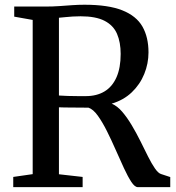

<svg xmlns="http://www.w3.org/2000/svg" viewBox="-20 -770 724 790"><path d="M34.5 0V-42L114.5 -53.5V-688L38.5 -701.5V-743H165.5Q197.5 -743 225.2 -745Q253 -747 278 -748.8Q303 -750.5 327.5 -750.5Q425.5 -750.5 483.2 -727.5Q541 -704.5 566 -660.8Q591 -617 591 -554.5Q591 -508.5 573.5 -465.5Q556 -422.5 522.2 -390.2Q488.5 -358 439.5 -343.5Q462.5 -334 483 -310Q503.5 -286 522.2 -254.5Q541 -223 557.8 -189.2Q574.5 -155.5 589.2 -126Q604 -96.5 617.5 -77Q631 -57.5 642.5 -54L680.5 -41.5V0H547Q534.5 0 520.2 -21.8Q506 -43.5 489.8 -78.5Q473.5 -113.5 456 -153.5Q438.5 -193.5 420 -230.5Q401.5 -267.5 382.5 -294Q363.5 -320.5 344 -327Q333.5 -327 316 -327.2Q298.5 -327.5 279.8 -327.5Q261 -327.5 245.5 -327.8Q230 -328 222.5 -328.5V-53L320 -42V0ZM333 -374.5Q378 -374.5 410 -393.8Q442 -413 459.2 -451.8Q476.5 -490.5 476.5 -548Q476.5 -596 461.5 -630.8Q446.5 -665.5 410.5 -684.2Q374.5 -703 311.5 -703Q294 -703 278.5 -702Q263 -701 249 -699.5Q235 -698 222.5 -697V-377Q237 -376 259 -375.2Q281 -374.5 301.8 -374.5Q322.5 -374.5 333 -374.5Z"/></svg>

Font: Merriweather 48pt
Style: Regular
Weight: 400
Version: Version 2.100